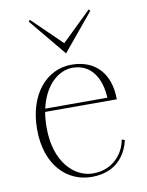

<svg xmlns="http://www.w3.org/2000/svg" viewBox="-86 -816 683 892"><g transform="rotate(-10 255.5 -369.5)"><path d="M275 15C406 15 444 -79 455 -127L441 -132C431 -71 381 0 283 0C198 0 107 -81 107 -246C107 -273 109 -297 113 -320H451C451 -440 385 -514 273 -515C154 -516 62 -412 62 -246C62 -80 156 15 275 15ZM111 -746 256 -571 401 -746 395 -754 256 -619 117 -754ZM116 -335C141 -447 211 -501 275 -500C363 -499 405 -425 409 -335Z"/></g></svg>

Font: Sprat Condensed Thin
Style: Regular
Weight: 100
Width: 3
Designer: Ethan Nakache
Foundry: Collletttivo
Version: Version 2.000;Glyphs 3.2 (3217)